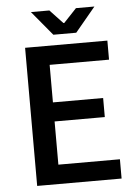

<svg xmlns="http://www.w3.org/2000/svg" viewBox="-56 -863 644 906"><g transform="rotate(-5 265.5 -410.0)"><path d="M83 0V-654.3H472.7V-564H191.4V-386.2H429.2V-295.9H191.4V-91.3H482.9V0ZM221.2 -704.1 125 -819.8H212.4L273.4 -754.9H277.3L338.4 -819.8H425.8L329.6 -704.1Z"/></g></svg>

Font: Varta Light
Style: Bold
Weight: 700
Version: Version 1.004